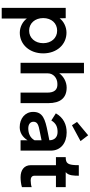

<svg xmlns="http://www.w3.org/2000/svg" viewBox="576 -1405 1049 2241"><g transform="rotate(90 1100.5 -284.5)"><path d="M72 220H196V-74C228 -28 292 9 362 9C501 9 603 -107 603 -264C603 -423 500 -536 361 -536C292 -536 226 -501 194 -456L192 -527H72ZM191 -264C191 -361 251 -427 338 -427C424 -427 484 -359 484 -264C484 -169 423 -100 338 -100C251 -100 191 -169 191 -264Z M713 0H774H836V-318C836 -381 889 -430 960 -430C1027 -433 1061 -394 1061 -313V0H1184V-322C1184 -466 1122 -538 1002 -538C935 -538 870 -501 835 -451V-740H713Z M1617 -337V-336L1522 -317C1370 -287 1286 -260 1286 -147C1286 -53 1363 10 1464 10C1526 10 1579 -21 1617 -81V0H1738V-354C1738 -468 1650 -538 1526 -538C1434 -538 1353 -501 1303 -412L1386 -359C1420 -416 1464 -432 1521 -432C1582 -432 1617 -394 1617 -337ZM1401 -151C1401 -200 1445 -211 1515 -224L1617 -245V-163C1589 -112 1537 -90 1478 -90C1434 -90 1401 -111 1401 -151ZM1403 -659 1442 -600 1627 -700 1559 -789Z M2164 -16V-130C2148 -123 2109 -118 2086 -118C2055 -118 2031 -130 2031 -163V-413H2164V-527H1989C2031 -558 2031 -629 2031 -680H1908C1908 -549 1888 -527 1814 -527V-413H1908V-119C1908 -42 1965 0 2049 0C2079 0 2131 -5 2164 -16Z"/></g></svg>

Font: Easer Grotesk Medium
Style: Regular
Weight: 500
Designer: Boardeaser, Bonnie Shaver-Troup, Thomas Jockin
Foundry: Lexend
Version: Version 1.001;Glyphs 3.1.2 (3151)